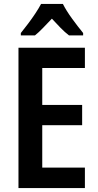

<svg xmlns="http://www.w3.org/2000/svg" viewBox="-20 -957 498 977"><path d="M412 0H74V-714H412V-611H195V-423H398V-320H195V-104H412ZM300 -937Q317 -903 346.5 -862.5Q376 -822 403 -789V-777H331Q310 -793 288.5 -815Q267 -837 244 -862Q220 -837 198.5 -814.5Q177 -792 158 -777H86V-789Q103 -810 123 -836.5Q143 -863 160.5 -889.5Q178 -916 189 -937Z"/></svg>

Font: Noto Sans Georgian Condensed SemiBold
Style: Regular
Weight: 600
Width: 3
Designer: Monotype Design Team, Akaki Razmadze
Foundry: Google LLC
Version: Version 2.005; ttfautohint (v1.8.4.7-5d5b)